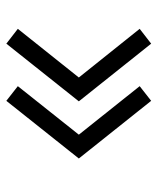

<svg xmlns="http://www.w3.org/2000/svg" viewBox="31 -559 474 576"><g transform="rotate(90 268.0 -271.0)"><path d="M111 -53 284 -270.5 111 -487.5 66.5 -453 212.5 -270.5 66.5 -87.5ZM282.5 -53 455.5 -270.5 282.5 -487.5 238.5 -453 384 -270.5 238.5 -87.5Z"/></g></svg>

Font: Hauora
Style: Regular
Weight: 400
Designer: Mikhail Sharanda
Foundry: WCYS & Co.
Version: Version 1.010